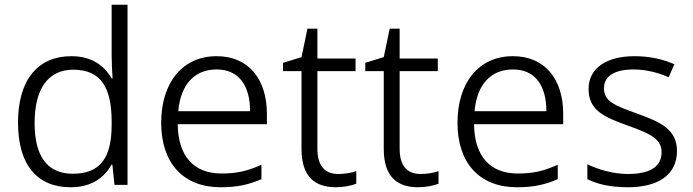

<svg xmlns="http://www.w3.org/2000/svg" viewBox="-20 -780 2922 810"><path d="M278 10C369 10 421 -33 451 -86H454L463 0H518V-760H451V-545C451 -518 453 -476 455 -449H451C421 -502 368 -543 281 -543C142 -543 56 -446 56 -263C56 -83 138 10 278 10ZM287 -47C178 -47 126 -123 126 -261C126 -404 182 -486 289 -486C408 -486 451 -408 451 -266V-254C451 -119 407 -47 287 -47Z M894 -543C748 -543 660 -429 660 -262C660 -91 754 10 911 10C981 10 1029 -1 1083 -24V-85C1025 -59 981 -48 914 -48C797 -48 731 -122 730 -256H1106V-300C1106 -443 1031 -543 894 -543ZM894 -487C990 -487 1035 -416 1035 -311H732C742 -423 800 -487 894 -487Z M1407 -46C1349 -46 1319 -82 1319 -153V-480H1480V-533H1319V-659H1277L1252 -539L1174 -515V-480H1252V-151C1252 -33 1310 10 1397 10C1430 10 1463 3 1483 -5V-58C1464 -51 1435 -46 1407 -46Z M1754 -46C1696 -46 1666 -82 1666 -153V-480H1827V-533H1666V-659H1624L1599 -539L1521 -515V-480H1599V-151C1599 -33 1657 10 1744 10C1777 10 1810 3 1830 -5V-58C1811 -51 1782 -46 1754 -46Z M2144 -543C1998 -543 1910 -429 1910 -262C1910 -91 2004 10 2161 10C2231 10 2279 -1 2333 -24V-85C2275 -59 2231 -48 2164 -48C2047 -48 1981 -122 1980 -256H2356V-300C2356 -443 2281 -543 2144 -543ZM2144 -487C2240 -487 2285 -416 2285 -311H1982C1992 -423 2050 -487 2144 -487Z M2836 -143C2836 -234 2767 -265 2670 -300C2574 -335 2528 -351 2528 -408C2528 -459 2573 -487 2653 -487C2706 -487 2759 -473 2801 -454L2825 -509C2777 -530 2722 -543 2657 -543C2540 -543 2463 -493 2463 -405C2463 -314 2529 -286 2629 -250C2729 -215 2771 -191 2771 -138C2771 -81 2729 -46 2629 -46C2566 -46 2503 -65 2458 -87V-24C2498 -4 2553 10 2628 10C2759 10 2836 -44 2836 -143Z"/></svg>

Font: Noto Sans Syriac Light
Style: Regular
Weight: 300
Designer: Patrick Giasson and the Monotype Design Team
Foundry: Monotype Imaging Inc.
Version: Version 3.000